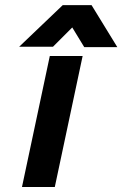

<svg xmlns="http://www.w3.org/2000/svg" viewBox="-20 -748 489 768"><path d="M449.2 -559.6H316.9L269 -638.2L191.9 -561H56.6L231 -727.5H346.2ZM179.2 -523.9H310.5L199.2 0H67.9Z"/></svg>

Font: Tuffy
Style: BoldItalic
Weight: 700
Italic angle: -12°
Designer: Thatcher Ulrich, Karoly Barta, Michael Everson
Version: Version 001.271